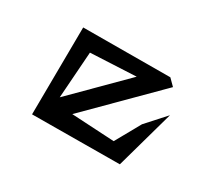

<svg xmlns="http://www.w3.org/2000/svg" viewBox="-77 -546 675 641"><g transform="rotate(-15 260.5 -225.5)"><path d="M152 -192H500V-226L262 -462L22 -226L262 11L466 -104L368 -99L262 -69ZM392 -257H126L262 -375Z"/></g></svg>

Font: Stormblade
Style: Regular
Weight: 400
Designer: Mew Too
Foundry: Cannot Into Space Fonts
Version: Version 0.77